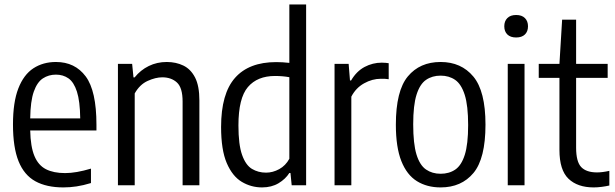

<svg xmlns="http://www.w3.org/2000/svg" viewBox="-20 -828 2748 858"><path d="M263 9.5Q188 9.5 138 -18Q88 -45.5 63 -107.2Q38 -169 38 -272Q38 -371.5 62 -433Q86 -494.5 129.2 -522.8Q172.5 -551 230 -551Q315 -551 363 -486.5Q411 -422 411 -270.5V-245H115Q116.5 -172.5 133.8 -131Q151 -89.5 185 -72Q219 -54.5 271 -54.5Q320 -54.5 386.5 -74.5V-10Q352 0.5 322.2 5Q292.5 9.5 263 9.5ZM230 -494.5Q197.5 -494.5 171.8 -477.8Q146 -461 131 -418.5Q116 -376 115 -299H338.5Q337.5 -376 323.8 -418.5Q310 -461 286 -477.8Q262 -494.5 230 -494.5Z M507 0V-542.5H570.5L576.5 -482H581.5Q608 -515 644.8 -533Q681.5 -551 725 -551Q766.5 -551 799.5 -535Q832.5 -519 851.8 -481.5Q871 -444 871 -379V0H796V-374.5Q796 -436 770.8 -459.2Q745.5 -482.5 705 -482.5Q675.5 -482.5 640 -466.5Q604.5 -450.5 582 -410.5V0Z M1151 9.5Q1102 9.5 1060.2 -15.5Q1018.5 -40.5 993.2 -99.5Q968 -158.5 968 -260.5Q968 -409.5 1030.2 -480Q1092.5 -550.5 1214 -550.5Q1242 -550.5 1273 -547V-808H1348V0H1283.5L1278 -55H1273Q1256 -28 1224.8 -9.2Q1193.5 9.5 1151 9.5ZM1169 -56.5Q1199 -56.5 1227.8 -72.2Q1256.5 -88 1273 -118.5V-483Q1243 -488.5 1209 -488.5Q1130 -488.5 1087.8 -439Q1045.5 -389.5 1045.5 -267.5Q1045.5 -181.5 1061.8 -135.8Q1078 -90 1106 -73.2Q1134 -56.5 1169 -56.5Z M1475 0V-542.5H1538L1544 -468.5H1549Q1573 -509.5 1609.2 -528.8Q1645.5 -548 1686 -548Q1695.5 -548 1703.5 -547.2Q1711.5 -546.5 1717 -545.5V-474Q1708 -475.5 1700 -475.8Q1692 -476 1682 -476Q1643.5 -476 1606.8 -455.5Q1570 -435 1550 -396V0Z M1949 9.5Q1888 9.5 1843 -18.5Q1798 -46.5 1773.5 -108.2Q1749 -170 1749 -270.5Q1749 -422 1802.5 -486.5Q1856 -551 1949 -551Q2041 -551 2095.2 -486Q2149.5 -421 2149.5 -271Q2149.5 -119.5 2095.8 -55Q2042 9.5 1949 9.5ZM1949 -51.5Q1987 -51.5 2014.5 -70.2Q2042 -89 2057 -136.2Q2072 -183.5 2072 -269Q2072 -356 2056.8 -404Q2041.5 -452 2014 -471Q1986.5 -490 1949 -490Q1911.5 -490 1884 -471.2Q1856.5 -452.5 1841.5 -405.2Q1826.5 -358 1826.5 -272.5Q1826.5 -185.5 1841.2 -137.5Q1856 -89.5 1883.8 -70.5Q1911.5 -51.5 1949 -51.5Z M2249 0V-542.5H2324V0ZM2286.5 -660.5Q2261 -660.5 2247.2 -674Q2233.5 -687.5 2233.5 -710.5Q2233.5 -733.5 2247.2 -747.2Q2261 -761 2286.5 -761Q2312 -761 2325.8 -747.2Q2339.5 -733.5 2339.5 -710.5Q2339.5 -687.5 2325.8 -674Q2312 -660.5 2286.5 -660.5Z M2633 9.5Q2561 9.5 2520.5 -29.2Q2480 -68 2480 -158V-480H2387.5V-542.5H2480L2492 -740H2554.5V-542.5H2695.5V-480H2554.5V-168Q2554.5 -105.5 2577.2 -81.5Q2600 -57.5 2648 -57.5Q2671.5 -57.5 2703 -64.5V1Q2688 4.5 2669 7Q2650 9.5 2633 9.5Z"/></svg>

Font: Encode Sans Cnd
Style: Regular
Weight: 400
Width: 3
Designer: Multiple Designers
Foundry: Impallari Type
Version: Version 3.002; ttfautohint (v1.8.3) -l 8 -r 50 -G 200 -x 14 